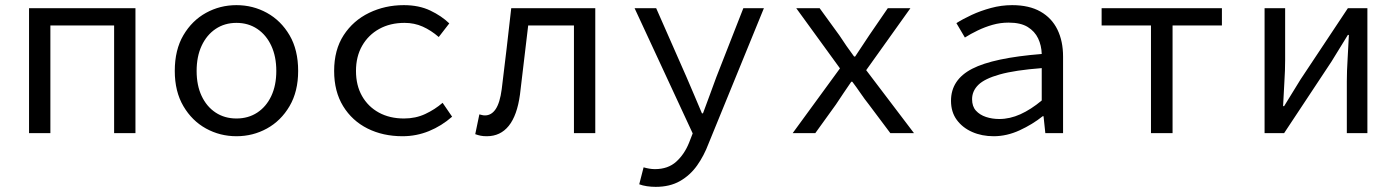

<svg xmlns="http://www.w3.org/2000/svg" viewBox="-20 -518 5440 747"><path d="M93 0V-486H507V0H424V-419H176V0Z M900 12Q836 12 781.5 -18Q727 -48 693.5 -105Q660 -162 660 -242Q660 -324 693.5 -381Q727 -438 781.5 -468Q836 -498 900 -498Q964 -498 1018.5 -468Q1073 -438 1106.5 -381Q1140 -324 1140 -242Q1140 -162 1106.5 -105Q1073 -48 1018.5 -18Q964 12 900 12ZM900 -57Q946 -57 981 -80Q1016 -103 1035.5 -144.5Q1055 -186 1055 -242Q1055 -298 1035.5 -340Q1016 -382 981 -405.5Q946 -429 900 -429Q854 -429 819 -405.5Q784 -382 764.5 -340Q745 -298 745 -242Q745 -186 764.5 -144.5Q784 -103 819 -80Q854 -57 900 -57Z M1546 12Q1470 12 1410 -18Q1350 -48 1315 -105Q1280 -162 1280 -242Q1280 -324 1317 -381Q1354 -438 1416 -468Q1478 -498 1551 -498Q1610 -498 1654 -477Q1698 -456 1728 -427L1687 -374Q1657 -400 1624.5 -414.5Q1592 -429 1554 -429Q1498 -429 1455.5 -405.5Q1413 -382 1389 -340Q1365 -298 1365 -242Q1365 -186 1388.5 -144.5Q1412 -103 1454 -80Q1496 -57 1552 -57Q1597 -57 1634.5 -74.5Q1672 -92 1702 -118L1739 -64Q1698 -28 1649 -8Q1600 12 1546 12Z M1874 12Q1860 12 1850 10Q1840 8 1829 4L1845 -73Q1850 -72 1855 -70.5Q1860 -69 1867 -69Q1892 -69 1908.5 -93.5Q1925 -118 1932 -171Q1942 -250 1951 -328.5Q1960 -407 1969 -486H2296V0H2213V-419H2035Q2027 -352 2019 -284.5Q2011 -217 2003 -150Q1992 -69 1959.5 -28.5Q1927 12 1874 12Z M2531 209Q2514 209 2497 206.5Q2480 204 2467 199L2484 133Q2494 136 2505.5 138Q2517 140 2528 140Q2579 140 2611 111Q2643 82 2661 37L2675 1L2449 -486H2533L2651 -218Q2665 -186 2680.5 -149Q2696 -112 2711 -77H2715Q2728 -112 2741.5 -148.5Q2755 -185 2767 -218L2872 -486H2952L2737 40Q2719 88 2692 126Q2665 164 2625.5 186.5Q2586 209 2531 209Z M3064 0 3248 -252 3078 -486H3169L3246 -380Q3259 -360 3273.5 -339Q3288 -318 3303 -298H3307Q3320 -318 3334.5 -339.5Q3349 -361 3362 -381L3434 -486H3522L3350 -245L3536 0H3444L3360 -112Q3344 -132 3328 -155.5Q3312 -179 3296 -200H3292Q3277 -178 3262 -156Q3247 -134 3232 -111L3152 0Z M3846 12Q3800 12 3762.5 -4.5Q3725 -21 3702.5 -51.5Q3680 -82 3680 -126Q3680 -208 3762.5 -250.5Q3845 -293 4033 -308Q4032 -341 4019 -368.5Q4006 -396 3978.5 -413Q3951 -430 3904 -430Q3872 -430 3842 -421.5Q3812 -413 3784 -399.5Q3756 -386 3734 -372L3701 -428Q3726 -444 3760.5 -460Q3795 -476 3835.5 -487Q3876 -498 3918 -498Q3984 -498 4028 -473Q4072 -448 4094 -403Q4116 -358 4116 -298V0H4047L4040 -66H4037Q3997 -34 3947 -11Q3897 12 3846 12ZM3868 -55Q3909 -55 3950 -73.5Q3991 -92 4033 -127V-253Q3929 -245 3870 -228.5Q3811 -212 3786.5 -188Q3762 -164 3762 -132Q3762 -104 3777 -87.5Q3792 -71 3816 -63Q3840 -55 3868 -55Z M4458 0V-419H4266V-486H4734V-419H4542V0Z M4900 0V-486H4980V-284Q4980 -245 4977 -198.5Q4974 -152 4972 -105H4976Q4990 -128 5008 -157Q5026 -186 5040 -209L5224 -486H5300V0H5220V-202Q5220 -241 5223 -288Q5226 -335 5228 -382H5224Q5210 -360 5192 -330Q5174 -300 5160 -278L4976 0Z"/></svg>

Font: Source Code Variable
Style: Regular
Weight: 400
Monospace: yes
Designer: Paul D. Hunt, Teo Tuominen
Foundry: Adobe Systems Incorporated
Version: Version 1.010;hotconv 1.0.106;makeotfexe 2.5.65593